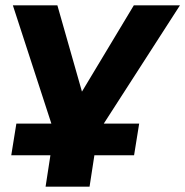

<svg xmlns="http://www.w3.org/2000/svg" viewBox="-20 -516 691 716"><path d="M150 180 168 63H22L41 -55H193L182 -23L28 -496H194L294 -145H268L479 -496H651L347 -24L346 -55H499L480 63H332L314 180Z"/></svg>

Font: Nunito Sans 10pt SemiExpanded ExtraBold
Style: Italic
Weight: 800
Width: 6
Italic angle: -9°
Designer: Vernon Adams
Foundry: Vernon Adams
Version: Version 3.101;gftools[0.9.27]